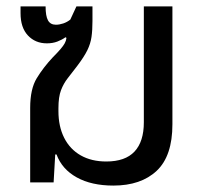

<svg xmlns="http://www.w3.org/2000/svg" viewBox="-20 -568 638 598"><path d="M333 10Q265 10 219 -15.5Q173 -41 156 -87H152L147 0H74V-232Q74 -291 94.5 -324.5Q115 -358 144 -389Q159 -404 168 -414.5Q177 -425 181.5 -433Q186 -441 187 -450L184 -452Q173 -444 158.5 -438.5Q144 -433 126 -433Q90 -433 67 -457.5Q44 -482 44 -527V-548H122Q122 -518 129.5 -504.5Q137 -491 154 -491Q165 -491 177 -495Q189 -499 199 -507L218 -548H268V-503Q268 -474 265 -453Q262 -432 252 -411.5Q242 -391 220 -362Q204 -341 191 -324.5Q178 -308 170 -287Q162 -266 162 -231V-222Q162 -174 180 -138.5Q198 -103 231.5 -84Q265 -65 311 -65Q370 -65 399 -96Q428 -127 428 -187V-548H517V-181Q517 -82 468 -36Q419 10 333 10Z"/></svg>

Font: Farlight84_Sys_V01
Style: Regular
Weight: 400
Designer: Ryoko NISHIZUKA  (kana, bopomofo & ideographs); Paul D. Hunt (Latin, Greek & Cyrillic); Sandoll Communications , Soo-you
Foundry: Adobe
Version: Version 2.004;October 29, 2024;FontCreator 14.0.0.2814 64-bi